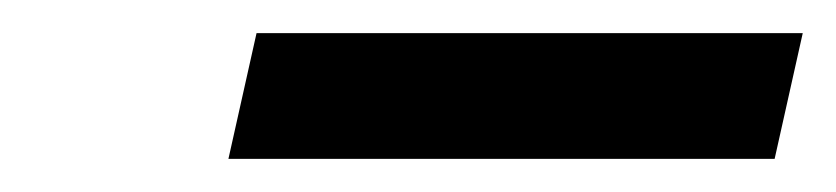

<svg xmlns="http://www.w3.org/2000/svg" viewBox="-20 -728 505 116"><path d="M118 -632 135 -708H465L448 -632Z"/></svg>

Font: Libre Bodoni Medium
Style: Italic
Weight: 500
Italic angle: -13°
Designer: Pablo Impallari, Rodrigo Fuenzalida
Foundry: Impallari Type
Version: Version 2.005;gftools[0.9.23]